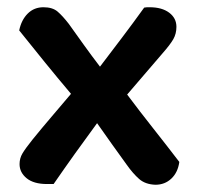

<svg xmlns="http://www.w3.org/2000/svg" viewBox="-20 -501 543 530"><path d="M70 -116Q96 -148 122.5 -179Q149 -210 176 -242Q138 -287 103.5 -329.5Q69 -372 33 -417Q39 -446 56.5 -463.5Q74 -481 100 -481Q125 -481 139 -469Q153 -457 170 -435Q190 -407 211.5 -377Q233 -347 256 -317Q288 -359 317.5 -398Q347 -437 378 -480Q383 -481 386 -481Q389 -481 393 -481Q427 -481 447 -466Q467 -451 467 -427Q467 -408 458.5 -393Q450 -378 428 -353L331 -240Q367 -192 403 -146.5Q439 -101 475 -54Q471 -25 453 -8Q435 9 409 9Q381 8 364 -7Q347 -22 330 -46Q310 -74 289 -103Q268 -132 248 -161Q217 -119 187 -77Q157 -35 128 7H110Q73 7 53.5 -9Q34 -25 34 -48Q34 -64 42 -77.5Q50 -91 70 -116Z"/></svg>

Font: Baloo 2 SemiBold
Style: Regular
Weight: 600
Designer: Sarang Kulkarni and Ek Type
Foundry: Ek Type
Version: Version 1.640;hotconv 1.0.111;makeotfexe 2.5.65597; ttfautoh